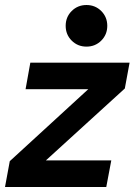

<svg xmlns="http://www.w3.org/2000/svg" viewBox="-44 -746 537 766"><path d="M-24 0 -5 -103 308 -390H58L77 -496H473L454 -393L139 -106H400L380 0ZM301 -560Q266 -560 242 -584Q218 -608 218 -643Q218 -678 242 -702Q266 -726 301 -726Q336 -726 360 -702Q384 -678 384 -643Q384 -608 360 -584Q336 -560 301 -560Z"/></svg>

Font: Rethink Sans
Style: Bold Italic
Weight: 700
Italic angle: -10°
Designer: The Rethink Sans project authors (Hans Thiessen). DM Sans designed by Colophon Foundry.
Foundry: Rethink Communications LLC
Version: Version 1.001